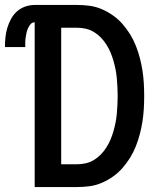

<svg xmlns="http://www.w3.org/2000/svg" viewBox="-57 -755 677 775"><path d="M83 0V-665Q73 -665 66.5 -657.5Q60 -650 56 -641Q52 -632 50 -622.5Q48 -613 46.5 -603.5Q45 -594 45 -584.5Q45 -575 45 -565H-37Q-37 -585 -35 -604.5Q-33 -624 -27.5 -642.5Q-22 -661 -12.5 -678.5Q-3 -696 11.5 -709Q26 -722 45 -728.5Q64 -735 83 -735H254Q280 -735 305.5 -731.5Q331 -728 355 -717.5Q379 -707 400 -692Q421 -677 438 -657.5Q455 -638 468.5 -616Q482 -594 491.5 -570Q501 -546 507.5 -521Q514 -496 518 -470.5Q522 -445 523.5 -419Q525 -393 525 -368Q525 -342 523.5 -316Q522 -290 518 -264.5Q514 -239 507.5 -214Q501 -189 491.5 -165Q482 -141 468.5 -119Q455 -97 438 -77.5Q421 -58 400 -43Q379 -28 355 -17.5Q331 -7 305.5 -3.5Q280 0 254 0ZM190 -92H254Q272 -92 289.5 -96Q307 -100 322.5 -109.5Q338 -119 350.5 -132Q363 -145 372.5 -160Q382 -175 389 -191.5Q396 -208 401 -225.5Q406 -243 409.5 -260.5Q413 -278 414.5 -296Q416 -314 417 -332Q418 -350 418 -368Q418 -385 417 -403Q416 -421 414.5 -439Q413 -457 409.5 -474.5Q406 -492 401 -509.5Q396 -527 389 -543.5Q382 -560 372.5 -575Q363 -590 350.5 -603Q338 -616 322.5 -625.5Q307 -635 289.5 -639Q272 -643 254 -643H190Z"/></svg>

Font: Iosevka SS04 Semibold Extended
Style: Regular
Weight: 600
Width: 7
Monospace: yes
Designer: Belleve Invis
Foundry: Belleve Invis
Version: Version 19.0.0; ttfautohint (v1.8.4)